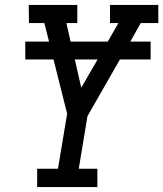

<svg xmlns="http://www.w3.org/2000/svg" viewBox="-20 -755 659 775"><path d="M130 0V-74H214L251 -296L196 -515H82V-587H178L159 -662H97L96 -735H292V-662H248L265 -587H415L458 -662H424V-735H619V-662H548L506 -587H588V-515H464L333 -286L298 -74H373V0ZM308 -401 374 -515H282Z"/></svg>

Font: Iosevka Etoile
Style: Italic
Weight: 400
Italic angle: -9°
Designer: Belleve Invis
Foundry: Belleve Invis
Version: Version 22.1.2; ttfautohint (v1.8.4)